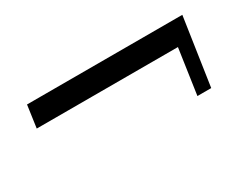

<svg xmlns="http://www.w3.org/2000/svg" viewBox="-42 -488 663 530"><g transform="rotate(-30 289.0 -223.5)"><path d="M495 -260H45L55 -331H550L518 -116H474Z"/></g></svg>

Font: Genos Thin Medium
Style: Italic
Weight: 500
Italic angle: -8°
Version: Version 1.010